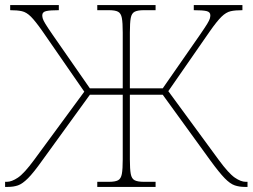

<svg xmlns="http://www.w3.org/2000/svg" viewBox="-20 -734 992 754"><path d="M0 0V-20H7Q26 -20 50.5 -36.5Q75 -53 114 -106L311 -374L147 -611Q119 -651 101.5 -668.5Q84 -686 66 -690Q48 -694 20 -694V-714H211V-694Q177 -694 161.5 -690.5Q146 -687 146 -674Q146 -668 148 -661Q150 -654 158.5 -640Q167 -626 187 -597L333 -387H462V-606Q462 -645 458.5 -663.5Q455 -682 443.5 -688Q432 -694 408 -694H362V-714H591V-694H545Q521 -694 509 -688Q497 -682 493.5 -663.5Q490 -645 490 -606V-387H619L765 -597Q785 -626 793.5 -640Q802 -654 804 -661Q806 -668 806 -674Q806 -687 791 -690.5Q776 -694 741 -694V-714H932V-694Q904 -694 886 -690Q868 -686 850 -668.5Q832 -651 804 -611L641 -376L839 -106Q878 -53 902 -36.5Q926 -20 945 -20H952V0H941Q920 0 902 -6Q884 -12 862.5 -34Q841 -56 806 -104L619 -362H490V-108Q490 -70 493.5 -51Q497 -32 509 -26Q521 -20 545 -20H591V0H362V-20H408Q432 -20 443.5 -26Q455 -32 458.5 -51Q462 -70 462 -108V-362H333L146 -104Q112 -56 90 -34Q68 -12 50.5 -6Q33 0 11 0Z"/></svg>

Font: Noto Serif Thin
Style: Regular
Weight: 100
Designer: Monotype Design Team
Foundry: Monotype Imaging Inc.
Version: Version 2.015